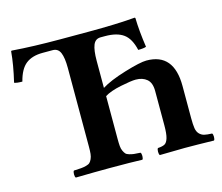

<svg xmlns="http://www.w3.org/2000/svg" viewBox="-95 -777 1045 903"><g transform="rotate(-15 428.0 -325.5)"><path d="M404.8 -123Q404.8 -101.6 406 -87.6Q407.2 -73.7 412.1 -63.5Q417 -53.2 421.9 -47.9Q426.8 -42.5 438.5 -39.1Q450.2 -35.6 460.9 -34.4Q471.7 -33.2 492.2 -32.2Q496.6 -27.8 496.6 -15.1Q496.6 -2.4 492.2 2Q442.9 0 333 0Q265.6 0 168 2Q163.6 -2.4 163.6 -15.1Q163.6 -27.8 168 -32.2Q190.9 -33.2 203.4 -34.2Q215.8 -35.2 228.5 -38.6Q241.2 -42 246.8 -47.4Q252.4 -52.7 257.3 -63.2Q262.2 -73.7 263.7 -87.6Q265.1 -101.6 265.1 -123V-505.9Q265.1 -555.2 254.6 -580.1Q244.1 -605 217.8 -605H168.9Q117.7 -605 87.2 -581.1Q56.6 -557.1 42 -499Q15.1 -499 2.9 -503.9Q22.5 -586.4 27.8 -649.9Q27.8 -652.8 32.2 -652.8Q133.8 -645 265.1 -645H405.8Q538.6 -645 629.9 -652.8Q630.9 -652.8 631.8 -651.6Q632.8 -650.4 632.8 -649.9Q634.3 -585.9 646 -506.8Q634.8 -502 606.9 -502Q594.2 -558.6 562.7 -581.8Q531.2 -605 473.1 -605H451.2Q425.3 -605 415 -579.6Q404.8 -554.2 404.8 -502.9V-371.1Q444.8 -396.5 522.5 -420.2Q600.1 -443.8 630.9 -443.8Q764.2 -443.8 764.2 -284.2V-127.9Q764.2 -95.7 767.1 -77.9Q770 -60.1 780 -49.8Q790 -39.6 802.7 -36.4Q815.4 -33.2 840.8 -32.2Q845.2 -27.8 845.2 -15.1Q845.2 -2.4 840.8 2Q754.9 0 699.2 0Q661.1 0 577.1 2Q572.8 -2.4 572.8 -15.1Q572.8 -27.8 577.1 -32.2Q600.1 -33.7 610.8 -39.8Q621.6 -45.9 627.7 -66.2Q633.8 -86.4 633.8 -127.9V-294.9Q633.8 -335 613 -352.5Q592.3 -370.1 559.1 -370.1Q536.6 -370.1 484.4 -359.4Q432.1 -348.6 404.8 -331.1Z"/></g></svg>

Font: Linux Libertine G
Style: Bold
Weight: 700
Designer: Philipp H. Poll
Foundry: Philipp H. Poll
Version: Version 5.0.3